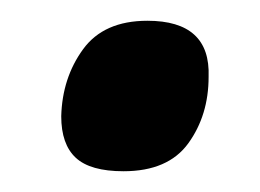

<svg xmlns="http://www.w3.org/2000/svg" viewBox="-20 -400 251 185"><path d="M39 -288Q40 -325 60 -352.5Q80 -380 122 -380Q183 -380 181 -326Q181 -289 161.5 -262Q142 -235 99 -235Q67 -235 53 -248Q39 -261 39 -288Z"/></svg>

Font: Georama SemiBold
Style: Italic
Weight: 600
Italic angle: -9°
Designer: Jean-Baptiste Levee
Foundry: Production Type
Version: Version 1.000